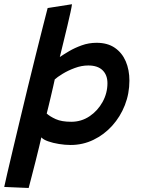

<svg xmlns="http://www.w3.org/2000/svg" viewBox="-68 -714 688 931"><path d="M71 197.5 -47.5 192.5Q-44 175 -33 127.8Q-22 80.5 -6 13Q10 -54.5 28.8 -133Q47.5 -211.5 67.2 -292.5Q87 -373.5 105.5 -447.8Q124 -522 139 -581.2Q154 -640.5 163 -675L281 -693.5Q280 -683 274 -655.2Q268 -627.5 259.2 -590.5Q250.5 -553.5 240.5 -513.2Q230.5 -473 222 -437.5Q239.5 -449.5 267 -465.8Q294.5 -482 328.5 -494.2Q362.5 -506.5 400.5 -506.5Q453.5 -506.5 488.8 -482.2Q524 -458 541.8 -416.5Q559.5 -375 559.5 -323Q559.5 -260.5 537.5 -204.2Q515.5 -148 476.2 -104.5Q437 -61 385.2 -36Q333.5 -11 274.5 -11Q247 -11 217.8 -15.8Q188.5 -20.5 165.2 -28.8Q142 -37 132.5 -48Q130 -36 122.2 -4Q114.5 28 104.5 67.8Q94.5 107.5 85.2 143Q76 178.5 71 197.5ZM277.5 -123.5Q326.5 -123.5 366.2 -150.2Q406 -177 429.5 -219.8Q453 -262.5 453 -310.5Q453 -350.5 429.2 -373.5Q405.5 -396.5 360 -396.5Q327.5 -396.5 294.5 -384.2Q261.5 -372 235.5 -356Q209.5 -340 197.5 -329Q196 -321 190.5 -297.2Q185 -273.5 178.5 -245.5Q172 -217.5 166.2 -194.2Q160.5 -171 158.5 -163.5Q173.5 -149.5 202 -136.5Q230.5 -123.5 277.5 -123.5Z"/></svg>

Font: Grandstander Medium
Style: Italic
Weight: 500
Italic angle: -15°
Designer: Tyler Finck
Foundry: Etcetera Type Co
Version: Version 1.200; ttfautohint (v1.8.3)